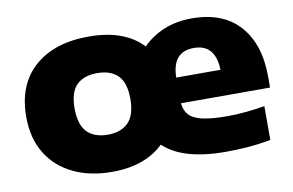

<svg xmlns="http://www.w3.org/2000/svg" viewBox="-64 -671 1211 794"><g transform="rotate(-10 541.0 -274.0)"><path d="M348 10.5Q256 10.5 186 -23Q116 -56.5 76.5 -120.2Q37 -184 37 -274.5Q37 -409.5 120.2 -483.5Q203.5 -557.5 348 -557.5Q426 -557.5 482.5 -536.2Q539 -515 574.5 -476Q611.5 -514 663.8 -535.8Q716 -557.5 781.5 -557.5Q912 -557.5 981.5 -479.8Q1051 -402 1051 -266V-219.5H677Q680 -188.5 697.2 -169.8Q714.5 -151 753.2 -142.2Q792 -133.5 860 -133.5Q895 -133.5 935.8 -137.5Q976.5 -141.5 1014.5 -148V-6Q963 3.5 916.5 7Q870 10.5 827.5 10.5Q734.5 10.5 669.8 -8.5Q605 -27.5 565 -65.5Q528 -29 473.8 -9.2Q419.5 10.5 348 10.5ZM769 -435.5Q724 -435.5 700.8 -409.5Q677.5 -383.5 676 -327.5H862Q858.5 -435.5 769 -435.5ZM357 -144Q413 -144 443.5 -175Q474 -206 474 -274Q474 -342.5 443.5 -372.5Q413 -402.5 357 -402.5Q300.5 -402.5 270.2 -372.5Q240 -342.5 240 -274.5Q240 -206.5 270.2 -175.2Q300.5 -144 357 -144Z"/></g></svg>

Font: Encode Sans Exp XBd
Style: Regular
Weight: 800
Width: 7
Designer: Multiple Designers
Foundry: Impallari Type
Version: Version 3.002; ttfautohint (v1.8.3) -l 8 -r 50 -G 200 -x 14 